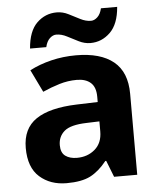

<svg xmlns="http://www.w3.org/2000/svg" viewBox="-54 -804 712 860"><g transform="rotate(-5 302.0 -373.5)"><path d="M302 -557Q412 -557 470.5 -509.5Q529 -462 529 -364V0H425L396 -74H392Q357 -30 318 -10Q279 10 211 10Q138 10 90 -32.5Q42 -75 42 -163Q42 -250 103 -291.5Q164 -333 286 -337L381 -340V-364Q381 -407 358.5 -427Q336 -447 296 -447Q256 -447 218 -435.5Q180 -424 142 -407L93 -508Q137 -531 190.5 -544Q244 -557 302 -557ZM323 -251Q251 -249 223 -225Q195 -201 195 -162Q195 -128 215 -113.5Q235 -99 267 -99Q315 -99 348 -127.5Q381 -156 381 -208V-253ZM100 -605Q106 -683 143.5 -719.5Q181 -756 233 -756Q260 -756 285.5 -743Q311 -730 335.5 -717.5Q360 -705 383 -705Q398 -705 412 -718Q426 -731 432 -757H505Q499 -680 461 -643Q423 -606 372 -606Q346 -606 320.5 -618.5Q295 -631 270.5 -644Q246 -657 222 -657Q207 -657 193 -644Q179 -631 173 -605Z"/></g></svg>

Font: Noto Sans Adlam
Style: Regular
Weight: 400
Designer: Mark Jamra, Neil Patel
Foundry: JamraPatel LLC
Version: Version 3.001